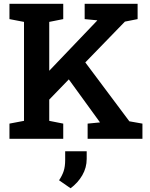

<svg xmlns="http://www.w3.org/2000/svg" viewBox="-20 -731 790 1011"><path d="M29.8 0V-80.1L106.4 -94.7V-615.7L29.8 -630.4V-710.9H313V-630.4L239.3 -615.7V-358.4L491.2 -622.1L492.2 -624L425.8 -630.4V-710.9H704.6V-630.4L637.7 -617.2L429.2 -402.3L661.1 -92.3L730 -80.1V0H441.4V-80.1L506.3 -86.4V-86.9L342.3 -313L239.3 -206.5V-94.7L313 -80.1V0ZM351.6 260.3 291 218.3Q307.1 194.3 315.2 170.2Q323.2 146 323.2 111.3V65.4H436.5V105.5Q436.5 151.9 413.3 191.9Q390.1 231.9 351.6 260.3Z"/></svg>

Font: Roboto Slab SemiBold
Style: Regular
Weight: 600
Designer: Google
Version: Version 2.001; ttfautohint (v1.8.3)